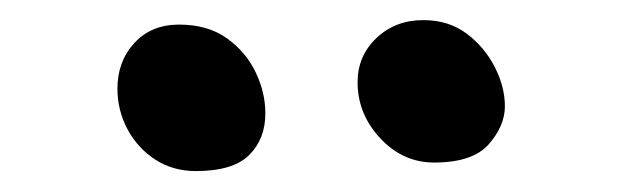

<svg xmlns="http://www.w3.org/2000/svg" viewBox="-20 -743 613 189"><path d="M407.4 -583Q376.6 -583 354.3 -606.9Q332 -630.8 332 -662Q332 -688 350.6 -705.6Q369.2 -723.2 396.6 -723.2Q421.8 -723.2 439.5 -709.8Q457.2 -696.4 467.1 -676.9Q477 -657.4 477 -638.4Q477 -619.2 461.2 -601.1Q445.4 -583 407.4 -583ZM172.8 -574.6Q150.4 -574.6 133 -585.8Q115.6 -597 105.6 -615.6Q95.6 -634.2 95.6 -655.8Q95.6 -682.6 112.3 -700.7Q129 -718.8 156.2 -718.8Q184.4 -718.8 203.2 -705.4Q222 -692 231.6 -672Q241.2 -652 241.2 -631.4Q241.2 -606.2 225.3 -590.4Q209.4 -574.6 172.8 -574.6Z"/></svg>

Font: Shantell Sans Light
Style: Regular
Weight: 300
Designer: Stephen Nixon, Anya Danilova, Shantell Martin
Foundry: Arrow Type
Version: Version 1.011;[c5ecc13dd]